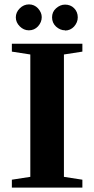

<svg xmlns="http://www.w3.org/2000/svg" viewBox="-20 -854 429 874"><path d="M271 -49 355 -36V0H34V-36L118 -49V-606L34 -619V-655H355V-619L271 -606ZM276 -715V-716Q254 -716 235 -733Q217 -750 217 -775Q217 -800 235 -816Q254 -833 276 -833Q301 -833 317 -817Q334 -800 334 -775Q334 -752 317 -733Q300 -715 276 -715ZM112 -716H111Q88 -716 70 -734Q52 -752 52 -775Q52 -798 70 -816Q88 -834 112 -834Q136 -834 153 -816Q170 -797 170 -776Q170 -753 153 -734Q136 -716 112 -716Z"/></svg>

Font: Libra Serif Modern
Style: Bold
Weight: 700
Designer: Stefan Peev, Context Ltd
Foundry: Ascender Corporation
Version: Version 1.000